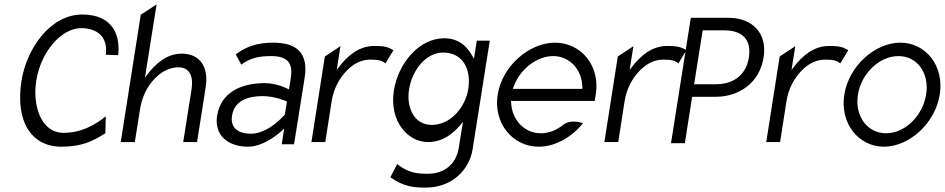

<svg xmlns="http://www.w3.org/2000/svg" viewBox="-20 -656 4296 873"><path d="M259 11C351 11 400 -13 459 -50L461 -127C411 -87 349 -52 269 -52C166 -52 127 -176 145 -290C166 -421 259 -528 349 -528C423 -528 472 -487 461 -407L517 -405C528 -488 498 -590 354 -590C208 -590 101 -434 78 -290C48 -103 123 11 259 11Z M593 -10 617 -161C626 -218 651 -264 681 -296C708 -325 746 -350 791 -350C844 -350 860 -306 851 -250L813 -10H876L915 -258C930 -351 890 -412 806 -412C738 -412 688 -367 649 -316L639 -303L692 -636L620 -589L529 -10Z M1108 11C1186 11 1262 -62 1262 -62L1272 -72L1261 0H1317L1365 -301C1383 -412 1333 -462 1222 -462C1145 -462 1097 -442 1052 -409L1077 -362C1117 -392 1156 -401 1213 -401C1284 -401 1314 -373 1302 -300L1294 -250L1286 -253C1286 -253 1240 -278 1184 -278C1076 -278 984 -236 967 -129C954 -44 1013 11 1108 11ZM1175 -219C1230 -219 1281 -196 1281 -196L1285 -195L1275 -135L1274 -134C1274 -134 1202 -48 1121 -48C1065 -48 1026 -73 1035 -130C1046 -201 1111 -219 1175 -219Z M1459 -10 1488 -196C1497 -253 1523 -299 1553 -331C1580 -360 1617 -385 1664 -385C1705 -385 1718 -379 1733 -368L1769 -428C1746 -440 1737 -447 1682 -447C1611 -447 1560 -402 1521 -351L1511 -338L1528 -446L1457 -399L1396 -10Z M1926 -10C1990 -10 2038 -45 2075 -90L2085 -102L2066 16C2054 91 2000 134 1926 134C1879 134 1839 132 1786 90L1755 150C1815 193 1861 197 1916 197C2038 197 2115 113 2129 22L2207 -471H2148L2135 -389L2128 -401C2104 -445 2065 -482 2000 -482C1883 -482 1790 -365 1771 -245C1749 -103 1835 -10 1926 -10ZM1995 -417C2082 -417 2124 -345 2109 -250C2096 -170 2030 -88 1943 -88C1861 -88 1827 -170 1840 -250C1854 -337 1916 -417 1995 -417Z M2429 11C2503 11 2579 -31 2631 -96C2616 -101 2572 -112 2543 -90C2512 -65 2477 -50 2439 -50C2365 -50 2307 -110 2304 -191L2303 -197H2684L2689 -227C2710 -358 2621 -462 2504 -462C2387 -462 2264 -357 2243 -226C2222 -95 2312 11 2429 11ZM2314 -258C2342 -340 2420 -401 2495 -401C2570 -401 2627 -340 2628 -258V-252H2312Z M2791 -10 2820 -196C2829 -253 2855 -299 2885 -331C2912 -360 2949 -385 2996 -385C3037 -385 3050 -379 3065 -368L3101 -428C3078 -440 3069 -447 3014 -447C2943 -447 2892 -402 2853 -351L2843 -338L2860 -446L2789 -399L2728 -10Z M3094 -5 3127 -216H3235C3340 -216 3434 -279 3452 -395C3470 -507 3399 -575 3292 -575H3121L3031 -5ZM3175 -518H3274C3352 -518 3398 -479 3385 -395C3372 -312 3312 -273 3235 -273H3136Z M3527 -10 3556 -196C3565 -253 3591 -299 3621 -331C3648 -360 3685 -385 3732 -385C3773 -385 3786 -379 3801 -368L3837 -428C3814 -440 3805 -447 3750 -447C3679 -447 3628 -402 3589 -351L3579 -338L3596 -446L3525 -399L3464 -10Z M3999 11C4114 11 4232 -95 4253 -226C4274 -357 4189 -462 4074 -462C3959 -462 3840 -357 3819 -226C3798 -95 3884 11 3999 11ZM4065 -401C4150 -401 4207 -324 4191 -226C4175 -128 4094 -50 4009 -50C3924 -50 3865 -128 3881 -226C3897 -324 3980 -401 4065 -401Z"/></svg>

Font: Charger Pro
Style: LitNarObl
Weight: 300
Designer: Jasper
Foundry: Cannot Into Space Fonts
Version: Version 1.09